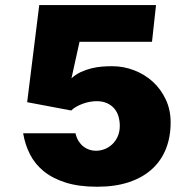

<svg xmlns="http://www.w3.org/2000/svg" viewBox="-20 -710 736 745"><path d="M85.4 -313.5 132.3 -690.4H585.4L569.8 -547.9H288.6L257.3 -406.2Q273.9 -421.4 294.2 -430.7Q314.5 -439.9 335.7 -445.1Q356.9 -450.2 377.4 -451.7Q397.9 -453.1 415.5 -453.1Q459 -453.1 500 -437.5Q541 -421.9 572.5 -393.3Q604 -364.7 623 -324.5Q642.1 -284.2 642.1 -234.9Q642.1 -177.7 623.5 -131.6Q605 -85.4 568.8 -53Q532.7 -20.5 479.5 -2.9Q426.3 14.6 357.4 14.6Q286.1 14.6 235.1 -1.5Q184.1 -17.6 149.9 -45.4Q115.7 -73.2 96.4 -111.1Q77.1 -148.9 69.8 -192.9H272.9Q276.9 -175.3 284.9 -162.6Q293 -149.9 303.5 -141.6Q314 -133.3 326.4 -129.2Q338.9 -125 352.1 -125Q369.1 -125 385.7 -131.3Q402.3 -137.7 415.5 -150.1Q428.7 -162.6 436.8 -180.7Q444.8 -198.7 444.8 -221.7Q444.8 -240.2 439.9 -257.6Q435.1 -274.9 424.1 -288.1Q413.1 -301.3 396 -309.3Q378.9 -317.4 355 -317.4Q342.3 -317.4 328.6 -314.9Q314.9 -312.5 301.5 -307.6Q288.1 -302.7 276.4 -296.1Q264.6 -289.6 256.3 -281.2Z"/></svg>

Font: Candal
Style: Regular
Weight: 400
Designer: vernon adams
Foundry: vernon adams
Version: Version 1.000